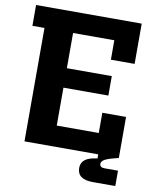

<svg xmlns="http://www.w3.org/2000/svg" viewBox="-91 -759 788 972"><g transform="rotate(10 303.0 -273.5)"><path d="M436 -583H224V-402H455V-302H224V-107H440V-211H562V0H563Q514 11 494.5 21Q475 31 475 45Q475 64 500 64H569V143H454Q373 143 373 84Q373 57 393 41.5Q413 26 456 21V0H77V-583H15V-690H558V-483H436Z"/></g></svg>

Font: Mozilla Headline BETA
Style: Bold
Weight: 700
Designer: Studio DRAMA
Foundry: Studio DRAMA
Version: Version 0.100